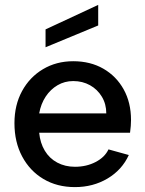

<svg xmlns="http://www.w3.org/2000/svg" viewBox="-20 -757 594 784"><path d="M286 7Q213 7 157.5 -26Q102 -59 70.5 -118Q39 -177 39 -254Q39 -328 70 -385Q101 -442 155.5 -474.5Q210 -507 279 -507Q349 -507 402 -476.5Q455 -446 485 -392Q515 -338 515 -267Q515 -256 514 -242.5Q513 -229 511 -215H140Q144 -173 163 -141.5Q182 -110 214 -93Q246 -76 286 -76Q333 -76 370.5 -95.5Q408 -115 423 -147L506 -124Q478 -63 419 -28Q360 7 286 7ZM140 -294H414Q414 -332 396 -362Q378 -392 347.5 -409Q317 -426 279 -426Q244 -426 215 -409Q186 -392 166.5 -362.5Q147 -333 140 -294ZM166 -564V-637L381 -737V-653Z"/></svg>

Font: Envelope Sans Variable
Style: Regular
Weight: 500
Designer: Andreas Rasmussen / Norman Anderson
Foundry: mail.de GmbH
Version: Version 1.150